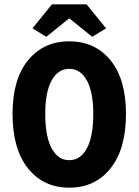

<svg xmlns="http://www.w3.org/2000/svg" viewBox="-20 -855 640 887"><path d="M38 -329Q38 -489 109.5 -576.5Q181 -664 300 -664Q419 -664 490.5 -576.5Q562 -489 562 -329Q562 -166 490.5 -77Q419 12 300 12Q181 12 109.5 -77Q38 -166 38 -329ZM411 -329Q411 -429 381.5 -483Q352 -537 300 -537Q248 -537 218.5 -483Q189 -429 189 -329Q189 -225 218.5 -170Q248 -115 300 -115Q352 -115 381.5 -170Q411 -225 411 -329ZM194 -685 130 -724 220 -835H380L470 -724L406 -685L302 -769H298Z"/></svg>

Font: TypoPRO Source Code Pro
Style: Bold
Weight: 700
Monospace: yes
Designer: Paul D. Hunt, Teo Tuominen
Foundry: Adobe Systems Incorporated
Version: Version 2.010;PS 1.0;hotconv 1.0.84;makeotf.lib2.5.63406